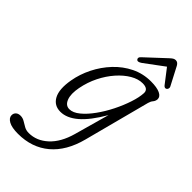

<svg xmlns="http://www.w3.org/2000/svg" viewBox="-333 -681 999 999"><g transform="rotate(45 166.5 -181.0)"><path d="M287.5 17Q258.5 128.5 189 186.8Q119.5 245 18 245Q-28 245 -51 232Q-74 219 -74 200Q-74 186 -64.5 177.2Q-55 168.5 -38.5 168.5Q-22.5 168.5 -8.5 177Q5.5 185.5 20.5 194Q35.5 202.5 55 202.5Q112.5 202.5 159.2 159.5Q206 116.5 228.5 36L282.5 -157Q233.5 -72.5 186.5 -32.2Q139.5 8 93 8Q46.5 8 25.2 -31.5Q4 -71 17 -146Q26.5 -201 52.5 -253Q78.5 -305 117.8 -346.8Q157 -388.5 207 -413Q257 -437.5 315 -437.5Q359 -437.5 382.2 -426.5Q405.5 -415.5 405 -396Q404 -382 395.5 -372Q387 -362 383 -347ZM74.5 -148Q64.5 -96.5 76.5 -65.5Q88.5 -34.5 116.5 -34.5Q143 -34.5 172.2 -58.5Q201.5 -82.5 229.2 -121Q257 -159.5 279.5 -204.5Q302 -249.5 316.2 -292.8Q330.5 -336 332 -368Q333.5 -400 291 -400Q259 -400 225.2 -380.2Q191.5 -360.5 160.8 -325.8Q130 -291 107.2 -245.5Q84.5 -200 74.5 -148ZM213 -471.5Q192 -457 184 -467.5Q176 -478 189.5 -490L297.5 -590.5Q306 -598.5 313 -602.8Q320 -607 328 -607Q343 -607 352 -590.5L405 -489Q408 -482.5 406 -476.5Q404 -470.5 400 -467.5Q389.5 -460.5 379.5 -472.5L319.5 -550.5Z"/></g></svg>

Font: Fraunces 144pt SuperSoft Light
Style: Italic
Weight: 300
Italic angle: -16°
Version: Version 1.000;[b76b70a41]